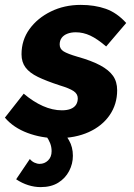

<svg xmlns="http://www.w3.org/2000/svg" viewBox="-46 -555 548 785"><path d="M188 10Q124 10 66.5 -11.5Q9 -33 -26 -74L51 -172Q90 -139 129.5 -121.5Q169 -104 207 -104Q229 -104 243.5 -110Q258 -116 265 -127Q272 -138 272 -153Q272 -171 255 -182.5Q238 -194 198 -206Q143 -224 109 -240.5Q75 -257 58.5 -279Q42 -301 42 -333Q42 -391 74.5 -436Q107 -481 162 -508Q217 -535 284 -535Q341 -535 386.5 -519Q432 -503 470 -461L388 -365Q352 -396 323 -409.5Q294 -423 264 -423Q244 -423 229 -417Q214 -411 206 -400Q198 -389 198 -373Q198 -355 214 -345Q230 -335 271 -323Q328 -307 363.5 -288Q399 -269 416 -245Q433 -221 433 -186Q433 -129 402.5 -84.5Q372 -40 317 -15Q262 10 188 10ZM120 210Q95 210 69.5 202Q44 194 20 178L76 95Q84 105 95 110Q106 115 116 115Q136 115 150.5 101Q165 87 165 63Q165 46 159 30.5Q153 15 142 0L199 -32Q220 -9 236 18.5Q252 46 252 82Q252 115 236.5 144.5Q221 174 192 192Q163 210 120 210Z"/></svg>

Font: Raleway Thin ExtraBold
Style: Italic
Weight: 800
Italic angle: -12°
Version: Version 4.026